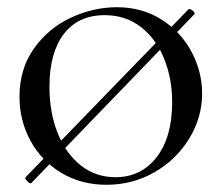

<svg xmlns="http://www.w3.org/2000/svg" viewBox="-20 -500 614 532"><path d="M65 8Q61 8 54.5 1Q48 -6 51 -9L503 -475H504Q509 -475 515.5 -469Q522 -463 518 -460L67 7ZM34 -232Q34 -309 74 -365.5Q114 -422 176.5 -451Q239 -480 304 -480Q374 -480 428 -445.5Q482 -411 511 -356Q540 -301 540 -241Q540 -174 504 -115.5Q468 -57 407.5 -22.5Q347 12 275 12Q205 12 150 -21Q95 -54 64.5 -110Q34 -166 34 -232ZM457 -217Q457 -283 434.5 -338Q412 -393 370 -425.5Q328 -458 270 -458Q197 -458 157 -406Q117 -354 117 -259Q117 -189 139.5 -132Q162 -75 203.5 -42Q245 -9 300 -9Q371 -9 414 -64.5Q457 -120 457 -217Z"/></svg>

Font: Cormorant Unicase Medium
Style: Regular
Weight: 500
Designer: Christian Thalmann (Catharsis Fonts)
Foundry: Catharsis Fonts
Version: Version 4.000